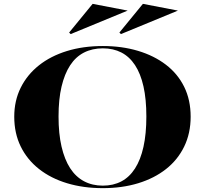

<svg xmlns="http://www.w3.org/2000/svg" viewBox="-20 -962 1064 997"><path d="M514 -723Q613 -723 696.5 -698Q780 -673 841.5 -626Q903 -579 936.5 -511Q970 -443 970 -356Q970 -270 936.5 -201Q903 -132 842 -84Q781 -36 697.5 -10.5Q614 15 514 15Q413 15 328.5 -10.5Q244 -36 182.5 -84.5Q121 -133 87.5 -201.5Q54 -270 54 -356Q54 -439 87.5 -506.5Q121 -574 182 -622.5Q243 -671 327.5 -697Q412 -723 514 -723ZM514 -711Q459 -711 416 -689Q373 -667 344 -622.5Q315 -578 299.5 -512Q284 -446 284 -357Q284 -268 299.5 -201Q315 -134 344 -89Q373 -44 416 -21Q459 2 514 2Q568 2 610 -20Q652 -42 681 -87Q710 -132 725 -199.5Q740 -267 740 -357Q740 -447 725 -513.5Q710 -580 681 -624Q652 -668 610 -689.5Q568 -711 514 -711ZM608 -785 600 -793 722 -942 904 -907ZM347 -785 339 -793 461 -942 643 -907Z"/></svg>

Font: Kalnia SemiExpanded Medium
Style: Regular
Weight: 500
Width: 6
Designer: Frida Medrano
Foundry: Frida Medrano
Version: Version 1.105